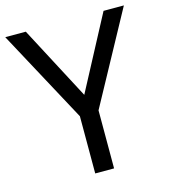

<svg xmlns="http://www.w3.org/2000/svg" viewBox="-107 -800 781 885"><g transform="rotate(-15 283.0 -357.0)"><path d="M283 -363 469 -714H566L328 -277V0H238V-273L0 -714H98Z"/></g></svg>

Font: Apis
Style: Regular
Weight: 400
Designer: Monotype Design Team
Foundry: Monotype Imaging Inc.
Version: Version 2.000; build 0001